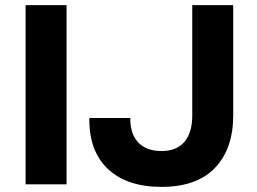

<svg xmlns="http://www.w3.org/2000/svg" viewBox="-20 -720 1003 750"><path d="M240 -700V0H80V-700ZM611 10Q475 10 401 -60.5Q327 -131 329 -259H489Q488 -197 520 -163.5Q552 -130 611 -130Q670 -130 700.5 -166Q731 -202 731 -269V-700H891V-269Q891 -139 820 -64.5Q749 10 611 10Z"/></svg>

Font: Goli Bold
Style: Regular
Weight: 700
Designer: jaikishan Patel
Foundry: MagicType
Version: Version 1.000